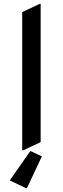

<svg xmlns="http://www.w3.org/2000/svg" viewBox="-20 -777 333 1017"><path d="M122.6 219.7H117.7L31.7 178.7L139.6 24.4H144.5L201.7 51.3ZM97.7 19.5V-712.9L190.4 -756.8H195.3V-24.4L102.5 19.5Z"/></svg>

Font: Nova Cut
Style: Book
Weight: 400
Version: Version 2.000